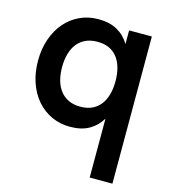

<svg xmlns="http://www.w3.org/2000/svg" viewBox="-116 -649 874 983"><g transform="rotate(15 320.5 -157.5)"><path d="M571 240H450.5V-72.5Q426 -31 385.5 -8Q345 15 284.5 15Q231.5 15 186.8 -5.8Q142 -26.5 109.2 -64.2Q76.5 -102 58.2 -154.5Q40 -207 40 -270Q40 -332.5 58.2 -385Q76.5 -437.5 109 -475.2Q141.5 -513 186.5 -534Q231.5 -555 284.5 -555Q345 -555 385.5 -532Q426 -509 450.5 -467.5V-540H571ZM309.5 -98Q344.5 -98 370.8 -110Q397 -122 414.8 -144.5Q432.5 -167 441.5 -198.8Q450.5 -230.5 450.5 -270Q450.5 -308.5 442 -340Q433.5 -371.5 416.2 -394.2Q399 -417 372.5 -429.5Q346 -442 309.5 -442Q274.5 -442 247.8 -429.8Q221 -417.5 203.2 -395Q185.5 -372.5 176.5 -340.8Q167.5 -309 167.5 -270Q167.5 -232 176.2 -200.2Q185 -168.5 202.8 -145.8Q220.5 -123 247.2 -110.5Q274 -98 309.5 -98Z"/></g></svg>

Font: Vela Sans Bd
Style: Bold
Weight: 700
Designer: Principal design: Mikhail Sharanda - project Manrope.
Design modification: Ravid Balaliev
Foundry: Mikhail Sharanda
Version: Version 1.001